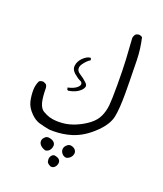

<svg xmlns="http://www.w3.org/2000/svg" viewBox="-135 -486 770 905"><g transform="rotate(20 250.0 -33.5)"><path d="M229.5 329.1Q239.7 329.1 245.6 322.8Q253.9 314.9 255.9 302.7Q256.3 300.3 256.3 298.3Q256.3 289.6 250 283.2Q243.7 276.9 231.9 274.4Q229 273.4 226.6 273.4Q218.3 273.4 212.9 279.3Q204.6 288.1 204.6 299.8Q204.6 312 209.5 317.9Q214.4 323.7 225.6 328.6Q227.5 329.1 229.5 329.1ZM205.1 236.8Q205.6 233.9 205.6 232.4Q205.6 231 205.6 229.5Q205.6 228 205.1 225.6Q203.6 219.2 198.7 214.8Q191.4 207.5 176.8 204.6Q172.9 203.6 170.4 203.6Q168 203.6 165.3 203.9Q162.6 204.1 158.9 205.8Q155.3 207.5 151.4 211.9Q142.1 220.7 142.1 231.9Q142.1 243.2 151.4 252.4Q160.6 261.7 176.3 266.1Q187.5 265.1 195.3 257.3Q203.1 249.5 205.1 236.8ZM311 231Q311 220.7 303.5 213.1Q295.9 205.6 284.2 203.6Q281.7 203.1 279.8 203.1Q269.5 203.1 260.7 212.4Q251 221.7 251 233.9Q251 246.1 260.7 255.9Q268.1 263.7 279.3 265.1Q291.5 263.2 300.3 254.4Q308.6 246.1 310.5 234.9Q311 232.9 311 231ZM181.2 168Q228.5 168 272.5 154.3Q330.1 135.7 379.9 85.9Q421.9 44.4 430.4 4.4Q439 -35.6 439 -114.3Q439 -122.6 438.5 -172.6Q438 -222.7 436.5 -281.7Q435.1 -337.9 422.4 -391.6L411.1 -397Q409.2 -397.5 407.2 -397.5Q395.5 -397.5 388.2 -391.1Q382.3 -383.8 380.4 -372.6Q384.3 -321.3 387.2 -267.1Q390.1 -212.9 390.1 -138.9Q390.1 -64.9 387.2 -36.6Q384.3 -7.8 372.6 18.6Q360.4 45.9 333 66.7Q305.7 87.4 272.9 101.1Q240.2 114.7 210 117.2Q197.8 118.2 191.2 118.2Q184.6 118.2 177 117.9Q169.4 117.7 159.9 116.2Q150.4 114.7 142.1 112.3Q126.5 107.4 108.9 97.2Q93.3 88.4 85.4 60.5Q79.1 35.6 78.6 -4.9V-7.8Q78.6 -20 72.3 -28.3L59.6 -34.7Q57.6 -35.2 55.7 -35.2Q44.4 -35.2 37.1 -29.3Q25.9 -7.3 25.9 19.8Q25.9 46.9 31.7 73.2Q38.6 102.1 64 127.4Q85 148.4 107.4 155.3Q133.3 162.6 160.2 167.5Q170.4 168 181.2 168ZM231.9 -208.5Q231.9 -213.9 228 -217.3Q210 -216.3 190.9 -197.3Q172.9 -179.2 170.4 -157.7Q169.9 -155.3 169.9 -150.6Q169.9 -146 172.6 -138.9Q175.3 -131.8 182.6 -124.5L186 -121.1Q206.1 -104 218.3 -99.1Q222.7 -97.2 225.1 -94.7Q229 -90.3 229 -85.4Q229 -78.1 219.7 -68.8Q205.1 -55.2 173.8 -48.3V-47.9L176.3 -37.6L182.6 -35.2Q220.7 -41.5 241.2 -62Q248.5 -69.3 251.5 -77.1Q252.9 -80.1 252.9 -83Q252.9 -91.3 244.1 -99.6Q228 -115.2 207.5 -127.9Q191.9 -137.7 191.9 -152.3Q191.9 -162.6 199.2 -173.3Q214.4 -195.3 231.9 -206.1Q231.9 -207.5 231.9 -208.5Z"/></g></svg>

Font: Bakudai
Style: ExtraLight
Weight: 200
Version: Version 1.48